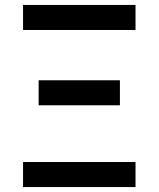

<svg xmlns="http://www.w3.org/2000/svg" viewBox="-20 -755 640 775"><path d="M73 -634V-735H527V-634ZM136 -330V-431H464V-330ZM73 0V-101H527V0Z"/></svg>

Font: R Plex Mono
Style: Bold
Weight: 700
Monospace: yes
Designer: Belleve Invis
Foundry: Belleve Invis
Version: Version 31.8.0